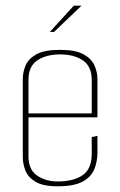

<svg xmlns="http://www.w3.org/2000/svg" viewBox="-20 -650 422 674"><path d="M182 4Q131 4 104.5 -12Q78 -28 69 -52Q60 -76 60 -98V-373Q60 -396 69.5 -419.5Q79 -443 107 -459Q135 -475 191 -475Q246 -475 274 -459Q302 -443 312 -419.5Q322 -396 322 -373V-248H302V-370Q302 -417 271 -438Q240 -459 191 -459Q143 -459 111.5 -438.5Q80 -418 80 -370V-101Q80 -54 110.5 -33.5Q141 -13 182 -13Q238 -13 270 -35Q302 -57 302 -110V-169L322 -173V-114Q322 -84 311.5 -57Q301 -30 271 -13Q241 4 182 4ZM66 -238V-252H322V-238ZM155 -538 239 -630H266L170 -538Z"/></svg>

Font: Smooch Sans Thin
Style: Regular
Weight: 100
Designer: Robert E. Leuschke
Foundry: Robert E. Leuschke
Version: Version 1.010